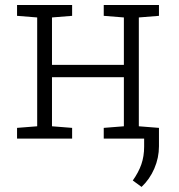

<svg xmlns="http://www.w3.org/2000/svg" viewBox="-20 -548 709 759"><path d="M47.4 0V-42.5L127 -48.8V-479L47.4 -485.4V-528.3H265.1V-485.4L185.5 -479V-291.5H469.7V-479L390.1 -485.4V-528.3H469.7H528.8H608.4V-485.4L528.8 -479V-48.8L608.4 -42.5V0H390.1V-42.5L469.7 -48.8V-242.7H185.5V-48.8L265.1 -42.5V0ZM539.6 190.9 504.9 165.5Q527.8 133.3 538.8 101.6Q549.8 69.8 549.8 31.7V-38.1H608.4V30.3Q608.4 75.7 590.1 118.2Q571.8 160.6 539.6 190.9Z"/></svg>

Font: Roboto Slab LO Light
Style: Regular
Weight: 300
Designer: Google
Version: Version 2.000